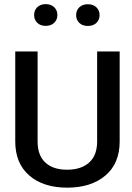

<svg xmlns="http://www.w3.org/2000/svg" viewBox="-20 -884 627 915"><path d="M442.9 -638.7H550.3V-210Q550.3 -105 482.2 -47.4Q414.1 10.3 300.3 10.3Q186.5 10.3 119.6 -47.6Q52.7 -105.5 52.7 -210V-638.7H159.2V-210Q159.2 -143.6 196 -109.4Q232.9 -75.2 299.8 -75.2Q366.7 -75.2 404.8 -109.4Q442.9 -143.6 442.9 -210ZM454.6 -812Q454.6 -789.6 439.5 -774.9Q424.3 -760.3 398.7 -760.3Q373 -760.3 357.9 -774.9Q342.8 -789.6 342.8 -812Q342.8 -834.5 357.9 -849.1Q373 -863.8 398.7 -863.8Q424.3 -863.8 439.5 -849.1Q454.6 -834.5 454.6 -812ZM238.3 -775.4Q223.1 -760.7 197.8 -760.7Q172.4 -760.7 157.5 -775.4Q142.6 -790 142.6 -812.5Q142.6 -835 157.5 -849.6Q172.4 -864.3 197.8 -864.3Q223.1 -864.3 238.3 -849.6Q253.4 -835 253.4 -812.5Q253.4 -790 238.3 -775.4Z"/></svg>

Font: Yantramanav Medium
Style: Regular
Weight: 500
Version: Version 1.001;PS 1.0;hotconv 1.0.72;makeotf.lib2.5.5900; ttf